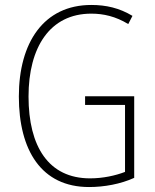

<svg xmlns="http://www.w3.org/2000/svg" viewBox="-20 -744 624 774"><path d="M323 -356V-321H484V-51C445 -36 395 -25 343 -25C176 -25 95 -153 95 -355C95 -553 181 -689 348 -689C397 -689 446 -678 497 -647L514 -680C461 -712 407 -724 348 -724C156 -724 56 -572 56 -355C56 -138 147 10 339 10C400 10 466 -2 521 -27V-356Z"/></svg>

Font: Noto Sans Gujarati Condensed ExtraLight
Style: Regular
Weight: 200
Width: 3
Designer: Jelle Bosma - Monotype Design Team, Universal Thirst
Foundry: Monotype Imaging Inc.
Version: Version 2.106